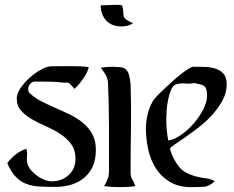

<svg xmlns="http://www.w3.org/2000/svg" viewBox="-20 -766 964 791"><path d="M192 -493Q229 -493 268.5 -493.5Q308 -494 345 -490Q345 -482 338.5 -468.5Q332 -455 322.5 -441.5Q313 -428 303 -416.5Q293 -405 287 -400Q279 -408 270 -418.5Q261 -429 247 -425Q216 -429 185.5 -429.5Q155 -430 124 -430Q112 -430 104 -420Q96 -410 96 -399Q96 -396 97 -392.5Q98 -389 99 -386Q119 -365 147 -350.5Q175 -336 206 -322.5Q237 -309 267 -294.5Q297 -280 321 -260.5Q345 -241 360 -214Q375 -187 375 -149Q375 -110 362.5 -81.5Q350 -53 327.5 -34Q305 -15 274.5 -5.5Q244 4 208 4Q173 4 143.5 2.5Q114 1 89.5 -8Q65 -17 45.5 -37Q26 -57 10 -94Q25 -114 45 -130Q65 -146 89 -153Q93 -137 91 -120.5Q89 -104 94 -89Q98 -76 109 -63.5Q120 -51 134 -41Q148 -31 163.5 -25Q179 -19 193 -19Q234 -19 262.5 -44.5Q291 -70 291 -112Q291 -148 273 -172.5Q255 -197 228 -214.5Q201 -232 170 -245.5Q139 -259 112 -274.5Q85 -290 67 -310Q49 -330 49 -361Q49 -380 64.5 -403Q80 -426 102.5 -446Q125 -466 149.5 -479.5Q174 -493 192 -493Z M395 -744Q410 -744 424.5 -745Q439 -746 454 -746Q462 -746 468.5 -746Q475 -746 483 -744Q488 -726 488 -715.5Q488 -705 490 -698.5Q492 -692 499.5 -686Q507 -680 528 -670Q517 -663 505 -660Q493 -657 481 -657Q441 -657 418 -681Q395 -705 395 -744ZM395 -487Q407 -489 419 -490Q431 -491 443 -491Q451 -491 466 -490Q481 -489 488 -487Q506 -479 511.5 -457.5Q517 -436 518 -419Q521 -327 519.5 -236Q518 -145 518 -53Q518 -38 525.5 -25.5Q533 -13 538 1Q522 3 507 4Q492 5 476 5Q459 5 442.5 4Q426 3 409 1Q417 -13 423 -27.5Q429 -42 429 -58Q429 -149 429 -241Q429 -333 425 -424Q424 -443 415 -458Q406 -473 395 -487Z M777 -491Q797 -491 821 -490.5Q845 -490 865.5 -484Q886 -478 900 -463Q914 -448 914 -419Q914 -384 896.5 -352Q879 -320 853.5 -292Q828 -264 797.5 -240.5Q767 -217 741.5 -199.5Q716 -182 698.5 -170Q681 -158 681 -154Q681 -149 684 -140.5Q687 -132 691 -123Q695 -114 699.5 -106Q704 -98 707 -94Q723 -68 744 -56.5Q765 -45 786 -39.5Q807 -34 827.5 -31.5Q848 -29 865 -20Q843 2 819.5 3.5Q796 5 768 5Q716 5 680 -16.5Q644 -38 622 -72.5Q600 -107 590.5 -151Q581 -195 581 -240Q581 -253 583.5 -270Q586 -287 590.5 -303.5Q595 -320 602 -335Q609 -350 618 -361Q623 -367 635 -379Q647 -391 662.5 -405.5Q678 -420 695 -435Q712 -450 728 -462.5Q744 -475 757 -483Q770 -491 777 -491ZM665 -275Q665 -252 667 -230.5Q669 -209 673 -187Q699 -191 727 -211Q755 -231 778.5 -258Q802 -285 817.5 -315.5Q833 -346 833 -372Q833 -389 830 -398Q827 -407 821 -411.5Q815 -416 805 -418.5Q795 -421 781 -424Q763 -420 744 -422Q725 -424 707 -419Q693 -415 685 -396.5Q677 -378 672.5 -355Q668 -332 666.5 -309.5Q665 -287 665 -275Z"/></svg>

Font: Augsburger Schrift CAT
Style: Regular
Weight: 400
Designer: Peter Wiegel nach Roos&Junge Offenbach
Foundry: CAT-Fonts, Peter Wiegel
Version: Version 1.000